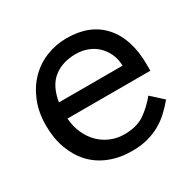

<svg xmlns="http://www.w3.org/2000/svg" viewBox="-143 -785 954 945"><g transform="rotate(-30 334.0 -313.0)"><path d="M348.8 8.8Q280 8.8 223.1 -13.8Q166.2 -36.2 126.9 -78.1Q87.5 -120 65.6 -179.4Q43.8 -238.8 43.8 -311.2Q43.8 -386.2 68.1 -446.2Q92.5 -506.2 133.8 -548.1Q175 -590 230 -611.9Q285 -633.8 346.2 -633.8Q478.8 -633.8 551.2 -551.9Q623.8 -470 623.8 -321.2V-288.8H152.5Q156.2 -242.5 173.1 -204.4Q190 -166.2 217.5 -138.8Q245 -111.2 281.2 -96.2Q317.5 -81.2 357.5 -81.2Q427.5 -81.2 471.9 -111.2Q516.2 -141.2 553.8 -187.5L620 -127.5Q596.2 -98.8 569.4 -73.8Q542.5 -48.8 510.6 -30.6Q478.8 -12.5 439.4 -1.9Q400 8.8 348.8 8.8ZM517.5 -378.8Q517.5 -413.8 504.4 -443.8Q491.2 -473.8 468.8 -496.2Q446.2 -518.8 415 -531.2Q383.8 -543.8 346.2 -543.8Q270 -543.8 220 -504.4Q170 -465 156.2 -378.8Z"/></g></svg>

Font: Abordage
Style: Regular
Weight: 400
Designer: Ange Degheest & Eugénie Bidaut
Foundry: Velvetyne Type Foundry
Version: Version 1.000;FEAKit 1.0